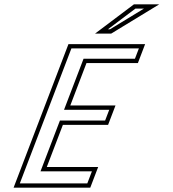

<svg xmlns="http://www.w3.org/2000/svg" viewBox="-20 -872 803 892"><path d="M436 -96H197.3L272.2 -292H482.2L516.6 -382H306.6L381.8 -579H620.6L654.2 -667H298L43.1 0H399.3ZM421.7 -716H496.7L719.9 -852H602.4ZM407 -76 385.6 -20H72.1L311.7 -647H625.2L606.8 -599H368.1L277.5 -362H487.5L468.4 -312H258.4L168.2 -76ZM481.5 -736 609.1 -832H648.7L491.1 -736Z"/></svg>

Font: Din Kursivschrift
Style: BreitGhost
Weight: 400
Version: Version 1.089